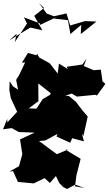

<svg xmlns="http://www.w3.org/2000/svg" viewBox="-41 -1214 719 1274"><path d="M533 -825 506 -786 402 -771 408 -756 350 -792 342 -726 289 -794 220 -832 205 -857 200 -847 145 -863 104 -798 126 -800 86 -716 66 -684 79 -619 45 -641 23 -675 21 -615 31 -562 73 -472 92 -493 8 -402 7 -425 -21 -356 37 -364 83 -338 189 -334 92 -289 107 -191 85 -111 20 -75 45 -79 78 -7 183 3 255 -32 290 0 330 -46 352 0 378 27 404 40 458 11 520 34 457 22 466 -50 494 -160 395 -220 413 -223 336 -191 218 -278 260 -282 341 -326 334 -308 425 -267 438 -297 516 -276 502 -329 512 -311 526 -372 541 -441 509 -478 461 -540 416 -577 337 -583 333 -610 242 -556 201 -493 150 -495 214 -543 213 -657 216 -658 296 -595 282 -570 345 -563 435 -593 469 -573 592 -585 602 -580 658 -657 639 -675 628 -752 581 -748 515 -776ZM70 -990 57 -934 138 -1058 118 -1099 223 -1059 226 -1049 349 -1108 316 -1091 410 -1080 426 -988 498 -1049 495 -988 599 -1071 523 -1074 425 -1045 400 -1125 317 -1106 269 -1124 218 -1194 251 -1161 212 -1129 186 -1109 240 -1013 160 -1031 20 -946Z"/></svg>

Font: Hussar Lance
Style: Regular
Weight: 700
Foundry: Cannot Into Space Fonts, PlusOne Fonts
Version: Version 2.27